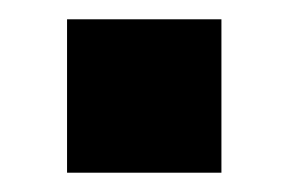

<svg xmlns="http://www.w3.org/2000/svg" viewBox="-20 -179 310 199"><path d="M49.5 0V-159H209.5V0Z"/></svg>

Font: Public Sans
Style: Bold
Weight: 700
Designer: The Public Sans project authors (U.S. Web Design System). Libre Franklin designed by Pablo Impallari and Rodrigo Fuenzal
Version: Version 1.008; ttfautohint (v1.8.1) -l 8 -r 50 -G 200 -x 14 